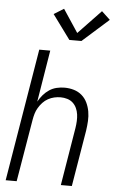

<svg xmlns="http://www.w3.org/2000/svg" viewBox="-63 -1019 633 1061"><g transform="rotate(5 253.0 -488.5)"><path d="M10 0 132 -735H193L146 -448Q157 -468 172 -485.5Q187 -503 206 -515.5Q225 -528 247 -533Q269 -538 290 -538Q317 -538 342 -530.5Q367 -523 386 -506.5Q405 -490 416 -467Q427 -444 431.5 -418.5Q436 -393 434.5 -366Q433 -339 429 -312L377 0H316L369 -321Q372 -340 373 -359.5Q374 -379 371.5 -397Q369 -415 361.5 -431.5Q354 -448 341 -460Q328 -472 310 -477.5Q292 -483 273 -483Q255 -483 237.5 -479Q220 -475 203.5 -466Q187 -457 174 -443Q161 -429 151.5 -413Q142 -397 137 -380Q132 -363 129 -345L71 0ZM293 -803 194 -938 249 -972 333 -845 459 -977 506 -933 360 -803Z"/></g></svg>

Font: Iosevka Curly Light Oblique
Style: Regular
Weight: 300
Italic angle: -9°
Monospace: yes
Designer: Belleve Invis
Foundry: Belleve Invis
Version: Version 11.1.0; ttfautohint (v1.8.3)